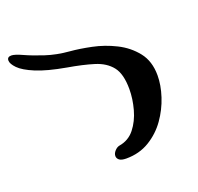

<svg xmlns="http://www.w3.org/2000/svg" viewBox="-343 -600 723 702"><g transform="rotate(-20 19.0 -249.0)"><path d="M35 0Q16 0 8 -6.5Q0 -13 0 -22Q0 -32 8.5 -41.5Q17 -51 27 -53Q64 -59 87 -88Q110 -117 121 -157Q132 -197 132 -235Q132 -294 109.5 -322.5Q87 -351 45 -364Q3 -377 -56 -387Q-129 -400 -171 -417.5Q-213 -435 -230.5 -453Q-248 -471 -248 -484Q-248 -498 -232 -498Q-219 -498 -189.5 -484.5Q-160 -471 -117.5 -457Q-75 -443 -25 -439Q11 -436 57 -426.5Q103 -417 146 -395.5Q189 -374 217.5 -338Q246 -302 246 -247Q246 -209 232 -166Q218 -123 191.5 -85.5Q165 -48 125.5 -24Q86 0 35 0Z"/></g></svg>

Font: Solitreo
Style: Regular
Weight: 400
Designer: Nathan Gross, Bryan Kirschen, Binghamton University
Foundry: Eli Heuer
Version: Version 1.100; ttfautohint (v1.8.4.7-5d5b)